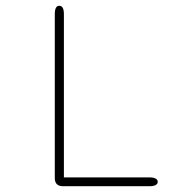

<svg xmlns="http://www.w3.org/2000/svg" viewBox="-20 -644 659 664"><path d="M201 -30.5H497Q511 -30.5 518.2 -26.5Q525.5 -22.5 525.5 -15Q525.5 -8 518.2 -4Q511 0 497 0H198Q169.5 0 169.5 -28.5V-595Q169.5 -624 185 -624Q201 -624 201 -595Z"/></svg>

Font: Sono ExtraLight
Style: Regular
Weight: 200
Designer: Tyler Finck
Foundry: Tyler Finck
Version: Version 2.112